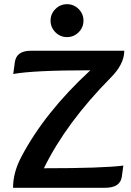

<svg xmlns="http://www.w3.org/2000/svg" viewBox="-20 -892 623 912"><path d="M479 0H42Q42 -71.8 80.1 -144.5Q191.4 -357.4 409.2 -558.1Q138.2 -558.1 43 -540.5L50.3 -595.7Q57.6 -650.9 126 -650.9H570.3Q570.3 -587.9 506.8 -523.9Q293.9 -308.6 188.5 -92.8Q467.8 -92.8 565.9 -105.5L558.6 -52.7Q551.3 0 479 0ZM298.3 -715.8Q266.1 -715.8 243.2 -738.8Q220.2 -761.7 220.2 -793.9Q220.2 -826.2 243.2 -849.1Q266.1 -872.1 298.3 -872.1Q330.6 -872.1 353.5 -849.1Q376.5 -826.2 376.5 -793.9Q376.5 -761.7 353.5 -738.8Q330.6 -715.8 298.3 -715.8Z"/></svg>

Font: Bainsley
Style: Bold
Weight: 700
Designer: Paul James MIller
Foundry: High-Logic / Made with FontCreator
Version: Version 1.411;March 28, 2021;FontCreator 13.0.0.2683 64-bit